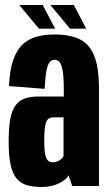

<svg xmlns="http://www.w3.org/2000/svg" viewBox="-20 -742 436 766"><path d="M148.5 4Q168.5 4 186 -0.2Q203.5 -4.5 217.2 -11.5Q231 -18.5 240.5 -26.5Q250 -34.5 253.5 -43L268 0H375V-384.5Q375 -472.5 355.8 -519.8Q336.5 -567 297.2 -585.8Q258 -604.5 197.5 -604.5Q157 -604.5 124.8 -595.2Q92.5 -586 69.2 -563.8Q46 -541.5 32.2 -501.2Q18.5 -461 16 -398.5L158 -387.5Q160.5 -435 165.5 -460.2Q170.5 -485.5 178.5 -494.5Q186.5 -503.5 197 -503.5Q210 -503.5 218 -493.8Q226 -484 230.2 -458.5Q234.5 -433 234.5 -385V-357H134Q101.5 -357 78.5 -348.8Q55.5 -340.5 41.2 -320.5Q27 -300.5 20.8 -266Q14.5 -231.5 14.5 -178Q14.5 -120 22.5 -84Q30.5 -48 47.2 -28.8Q64 -9.5 89 -2.8Q114 4 148.5 4ZM189.5 -94.5Q182 -94.5 175.8 -98Q169.5 -101.5 165 -110.8Q160.5 -120 158.5 -137.5Q156.5 -155 156.5 -185Q156.5 -214.5 159 -232.5Q161.5 -250.5 166.2 -259.2Q171 -268 178 -271Q185 -274 193.5 -274H233.5V-119.5Q231 -113.5 224.5 -107.5Q218 -101.5 208.8 -98Q199.5 -94.5 189.5 -94.5ZM259.5 -627.5H324L274.5 -722H181ZM135.5 -627.5H200L150.5 -722H57Z"/></svg>

Font: Anybody ExtraCondensed
Style: Bold
Weight: 700
Width: 2
Version: Version 1.113;gftools[0.9.25]